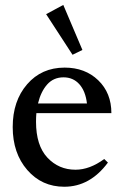

<svg xmlns="http://www.w3.org/2000/svg" viewBox="-20 -728 473 760"><path d="M267.1 -511.2 162.6 -671.9 230.5 -708.5 306.2 -530.3ZM234.4 11.2Q145.5 11.2 87.9 -55.2Q30.3 -121.6 30.3 -225.1Q30.3 -328.6 87.4 -394.5Q144.5 -460.4 235.8 -460.4Q316.9 -460.4 368.9 -410.2Q420.9 -359.9 420.9 -280.3H124Q122.6 -263.7 122.6 -246.1Q122.6 -152.3 167.5 -104.2Q212.4 -56.2 278.8 -56.2Q335 -56.2 392.6 -98.6L407.2 -84.5Q336.4 11.2 234.4 11.2ZM231.4 -421.9Q191.9 -421.9 166.7 -393.6Q141.6 -365.2 130.4 -318.4H324.2Q318.4 -367.7 293.9 -394.8Q269.5 -421.9 231.4 -421.9Z"/></svg>

Font: Elstob 8pt Medium
Style: Regular
Weight: 500
Designer: Peter S. Baker
Version: Version 1.015